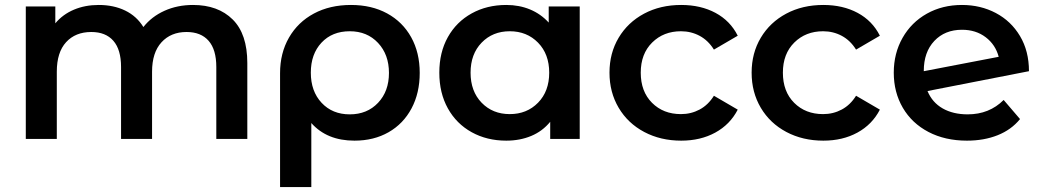

<svg xmlns="http://www.w3.org/2000/svg" viewBox="-20 -560 4206 774"><path d="M977 -306V0H852V-290Q852 -360 821 -395.5Q790 -431 732 -431Q669 -431 631 -389.5Q593 -348 593 -271V0H468V-290Q468 -360 437 -395.5Q406 -431 348 -431Q284 -431 246.5 -390Q209 -349 209 -271V0H84V-534H203V-466Q233 -502 278 -521Q323 -540 378 -540Q438 -540 484.5 -517.5Q531 -495 558 -451Q591 -493 643 -516.5Q695 -540 758 -540Q859 -540 918 -481.5Q977 -423 977 -306Z M1672 -266Q1672 -185 1639 -123Q1606 -61 1546.5 -27Q1487 7 1409 7Q1298 7 1235 -64V194H1109V-265Q1109 -346 1145 -408.5Q1181 -471 1245.5 -505.5Q1310 -540 1395 -540Q1478 -540 1540.5 -506Q1603 -472 1637.5 -410Q1672 -348 1672 -266ZM1548 -266Q1548 -340 1504 -387Q1460 -434 1390 -434Q1319 -434 1276 -388Q1233 -342 1233 -267Q1233 -192 1276.5 -145.5Q1320 -99 1390 -99Q1460 -99 1504 -145.5Q1548 -192 1548 -266Z M2317 -534V0H2198V-69Q2167 -31 2121.5 -12Q2076 7 2021 7Q1943 7 1881.5 -27Q1820 -61 1785.5 -123Q1751 -185 1751 -267Q1751 -349 1785.5 -410.5Q1820 -472 1881.5 -506Q1943 -540 2021 -540Q2073 -540 2116.5 -522Q2160 -504 2192 -469V-534ZM2194 -267Q2194 -342 2149 -388Q2104 -434 2035 -434Q1966 -434 1921.5 -388Q1877 -342 1877 -267Q1877 -192 1921.5 -146Q1966 -100 2035 -100Q2104 -100 2149 -146Q2194 -192 2194 -267Z M2437 -267Q2437 -346 2474 -408Q2511 -470 2576.5 -505Q2642 -540 2726 -540Q2805 -540 2864.5 -508Q2924 -476 2954 -416L2858 -360Q2835 -397 2800.5 -415.5Q2766 -434 2725 -434Q2655 -434 2609 -388.5Q2563 -343 2563 -267Q2563 -191 2608.5 -145.5Q2654 -100 2725 -100Q2766 -100 2800.5 -118.5Q2835 -137 2858 -174L2954 -118Q2923 -58 2863.5 -25.5Q2804 7 2726 7Q2643 7 2577 -28Q2511 -63 2474 -125.5Q2437 -188 2437 -267Z M3010 -267Q3010 -346 3047 -408Q3084 -470 3149.5 -505Q3215 -540 3299 -540Q3378 -540 3437.5 -508Q3497 -476 3527 -416L3431 -360Q3408 -397 3373.5 -415.5Q3339 -434 3298 -434Q3228 -434 3182 -388.5Q3136 -343 3136 -267Q3136 -191 3181.5 -145.5Q3227 -100 3298 -100Q3339 -100 3373.5 -118.5Q3408 -137 3431 -174L3527 -118Q3496 -58 3436.5 -25.5Q3377 7 3299 7Q3216 7 3150 -28Q3084 -63 3047 -125.5Q3010 -188 3010 -267Z M4026 -157 4092 -80Q4057 -37 4002 -15Q3947 7 3878 7Q3790 7 3723 -28Q3656 -63 3619.5 -125.5Q3583 -188 3583 -267Q3583 -345 3618.5 -407.5Q3654 -470 3716.5 -505Q3779 -540 3858 -540Q3933 -540 3994.5 -507.5Q4056 -475 4092 -414.5Q4128 -354 4128 -273L3719 -193Q3738 -147 3780 -123Q3822 -99 3881 -99Q3968 -99 4026 -157ZM3704 -274V-273L4006 -331Q3993 -380 3953.5 -410Q3914 -440 3858 -440Q3789 -440 3746.5 -395Q3704 -350 3704 -274Z"/></svg>

Font: Montserrat Alternates SemiBold
Style: Regular
Weight: 600
Designer: Julieta Ulanovsky
Foundry: Julieta Ulanovsky
Version: Version 7.200